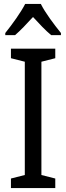

<svg xmlns="http://www.w3.org/2000/svg" viewBox="-20 -963 340 983"><path d="M189 -943H109C87 -900 44 -840 7 -794V-783H57C84 -806 117 -841 149 -876C181 -841 212 -808 242 -783H292V-794C258 -836 211 -898 189 -943ZM263 0V-49L192 -67V-647L263 -665V-714H36V-665L107 -647V-67L36 -49V0Z"/></svg>

Font: Noto Sans Lao UI Cond
Style: Regular
Weight: 400
Width: 3
Designer: Monotype Design Team
Foundry: Monotype Imaging Inc.
Version: Version 2.000